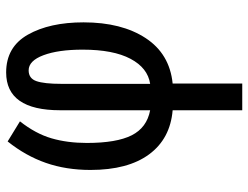

<svg xmlns="http://www.w3.org/2000/svg" viewBox="-114 -474 827 640"><g transform="rotate(-90 300.0 -153.5)"><path d="M253 8Q158 0 106 -70.5Q54 -141 54 -266Q54 -347 77.5 -414.5Q101 -482 149 -542L216 -501Q175 -449 159.5 -396Q144 -343 144 -278Q144 -179 169.5 -128.5Q195 -78 253 -67V-367Q253 -547 379 -547Q464 -547 505 -474.5Q546 -402 546 -289Q546 -162 493.5 -82Q441 -2 342 8V240H253ZM455 -292Q455 -373 436.5 -422.5Q418 -472 386 -472Q359 -472 350 -446Q341 -420 341 -363V-67Q394 -75 424.5 -132.5Q455 -190 455 -292Z"/></g></svg>

Font: Noto Sans Mono UI
Style: Regular
Weight: 400
Monospace: yes
Designer: Monotype Design team
Foundry: Monotype Imaging Inc.
Version: Version 1.000